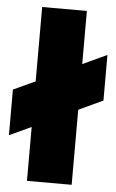

<svg xmlns="http://www.w3.org/2000/svg" viewBox="-98 -776 492 813"><g transform="rotate(5 148.0 -369.5)"><path d="M48 -229 -45 -186V-380L48 -423V-739H238V-513L341 -561V-367L238 -319V0H48Z"/></g></svg>

Font: Readiness ExtraBold
Style: Regular
Weight: 800
Designer: Katatrad Team
Foundry: CadsonDemak
Version: Version 1.00;January 16, 2020;FontCreator 12.0.0.2550 64-bit